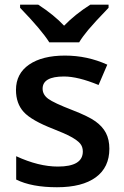

<svg xmlns="http://www.w3.org/2000/svg" viewBox="-20 -786 527 816"><path d="M444.8 -153.8Q444.8 -74.7 387.2 -32.5Q329.6 9.8 222.2 9.8Q114.3 9.8 48.8 -22.9V-122.1Q144 -78.1 226.1 -78.1Q332 -78.1 332 -142.1Q332 -162.6 320.3 -176.3Q308.6 -189.9 281.7 -204.6Q254.9 -219.2 207 -237.8Q113.8 -273.9 80.8 -310.1Q47.9 -346.2 47.9 -403.8Q47.9 -473.1 103.8 -511.5Q159.7 -549.8 255.9 -549.8Q351.1 -549.8 436 -511.2L398.9 -424.8Q311.5 -460.9 252 -460.9Q161.1 -460.9 161.1 -409.2Q161.1 -383.8 184.8 -366.2Q208.5 -348.6 288.1 -317.9Q355 -292 385.3 -270.5Q415.5 -249 430.2 -220.9Q444.8 -192.9 444.8 -153.8ZM441.4 -766.1V-752.9Q379.9 -689 354.7 -658.7Q329.6 -628.4 316.4 -606H189.5Q157.7 -657.2 65.4 -752.9V-766.1H142.6Q210 -722.2 252.4 -676.8Q299.8 -725.6 363.8 -766.1Z"/></svg>

Font: f0_41340          
Style: Regular
Weight: 600
Foundry: Ascender Corporation
Version: Version 1.10